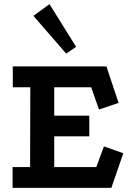

<svg xmlns="http://www.w3.org/2000/svg" viewBox="-20 -911 649 931"><path d="M42 -589H496L555 -412L460 -380L422 -488H243V-350H413V-250H243V-101H447L484 -201L578 -168L520 0H41V-101H126L127 -488H42ZM301 -651 142 -834 220 -891 349 -684Z"/></svg>

Font: Podkova
Style: Bold
Weight: 700
Designer: Ilya Yudin
Foundry: Cyreal (www.cyreal.org)
Version: Version 2.102; ttfautohint (v1.8.1.43-b0c9)